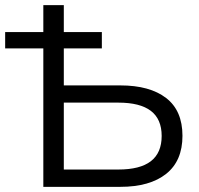

<svg xmlns="http://www.w3.org/2000/svg" viewBox="-20 -725 774 745"><path d="M148.1 0V-537.3H0V-600.6H148.1V-705H227.6V-600.6H375.2V-537.3H227.6V-393.6H446.8Q561.2 -393.6 624.6 -344.7Q688 -295.9 688 -198Q688 -100.7 624.6 -50.3Q561.2 0 446.8 0ZM227.6 -67.2H439.2Q523.5 -67.2 565.4 -99.5Q607.3 -131.9 607.3 -197.5Q607.3 -262.7 565.4 -294.8Q523.5 -326.8 439.2 -326.8H227.6Z"/></svg>

Font: Mulish ExtraLight
Style: Regular
Weight: 200
Designer: Vernon Adams
Foundry: Vernon Adams
Version: Version 3.603